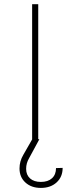

<svg xmlns="http://www.w3.org/2000/svg" viewBox="-20 -670 338 922"><path d="M163.6 0V-649.9H134.3V0ZM176.3 232.4Q223.1 232.4 252 205.8Q280.8 179.2 280.8 136.2L249 137.2Q249 168.5 229.7 186Q210.4 203.6 176.3 203.6Q143.1 203.6 124.3 186.8Q105.5 169.9 105.5 140.6Q105.5 113.8 119.6 89.8L168.5 -0.5V-1.5H134.3V-0.5L91.8 73.7Q73.7 104.5 73.7 138.7Q73.7 180.7 102.1 206.5Q130.4 232.4 176.3 232.4Z"/></svg>

Font: Estedad-FD-VF Thin
Style: Regular
Weight: 100
Designer: Amin Abedi
Version: Version 5.0